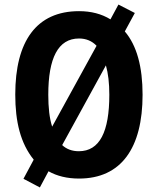

<svg xmlns="http://www.w3.org/2000/svg" viewBox="-20 -774 693 843"><path d="M606 -358C606 -480 581 -574 528 -636L572 -717L500 -754L465 -689C426 -713 380 -725 327 -725C140 -725 47 -593 47 -359C47 -239 70 -145 128 -73L83 11L155 49L193 -22C230 -1 275 10 327 10C512 10 606 -124 606 -358ZM192 -358C192 -519 235 -605 327 -605C358 -605 384 -594 404 -573L209 -218C197 -255 192 -302 192 -358ZM460 -358C460 -196 418 -110 326 -110C297 -110 272 -119 253 -137L445 -487C455 -452 460 -409 460 -358Z"/></svg>

Font: Noto Sans Lao UI Cond
Style: Bold
Weight: 700
Width: 3
Designer: Monotype Design Team
Foundry: Monotype Imaging Inc.
Version: Version 2.000